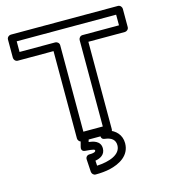

<svg xmlns="http://www.w3.org/2000/svg" viewBox="-138 -846 1065 1203"><g transform="rotate(-15 394.0 -244.0)"><path d="M715 -617H478C463 -617 453 -603 453 -592V-25H327V-592C327 -607 313 -617 302 -617H70V-686H715ZM740 -567C751 -567 765 -577 765 -592V-711C765 -722 755 -736 740 -736H45C34 -736 20 -726 20 -711V-592C20 -581 30 -567 45 -567H277V0C277 11 287 25 302 25H478C489 25 503 15 503 0V-567ZM355 197 353 164C384 159 418 143 418 101C418 52 369 43 342 40L348 19H423C422 32 426 45 445 47C489 52 511 72 511 106C511 168 434 193 355 197ZM368 101C368 107 364 116 327 116C311 116 301 129 302 142L307 224C308 236 318 248 332 248C367 248 397 245 425 239C490 224 561 187 561 106C561 52 526 16 478 2C484 -27 463 -31 454 -31H328C318 -31 307 -23 304 -12L286 57C279 84 301 88 308 88C363 92 368 96 368 101Z"/></g></svg>

Font: Asimov
Style: XWidOu
Weight: 500
Designer: Google
Version: Version 2.000980; 2014